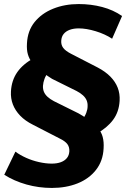

<svg xmlns="http://www.w3.org/2000/svg" viewBox="-20 -736 639 947"><path d="M236 191Q171 191 110.5 174Q50 157 1 126L56 12Q79 29 109 42.5Q139 56 172.5 63.5Q206 71 235 71Q261 71 280 64Q299 57 310 43.5Q321 30 322 10Q323 -11 312 -25.5Q301 -40 274 -53L142 -121Q104 -140 79.5 -165.5Q55 -191 43.5 -221Q32 -251 34 -285Q37 -340 65.5 -380.5Q94 -421 148 -450L138 -427Q124 -446 117.5 -468Q111 -490 113 -522Q116 -584 150.5 -627Q185 -670 242 -693Q299 -716 368 -716Q429 -716 484 -701.5Q539 -687 582 -657L533 -545Q498 -568 452 -582Q406 -596 368 -596Q343 -596 324 -589Q305 -582 294 -568.5Q283 -555 282 -534Q281 -514 292 -499.5Q303 -485 330 -471L462 -403Q500 -383 524.5 -358Q549 -333 560.5 -303.5Q572 -274 570 -239Q567 -184 537.5 -144.5Q508 -105 454 -75L463 -104Q480 -85 486.5 -60.5Q493 -36 491 -4Q488 58 453.5 102Q419 146 362.5 168.5Q306 191 236 191ZM192 -313Q191 -297 196.5 -283.5Q202 -270 214.5 -258.5Q227 -247 246 -237L367 -177Q378 -171 389 -164Q400 -157 408 -150L386 -146Q399 -162 405.5 -179.5Q412 -197 412 -211Q413 -227 407.5 -240.5Q402 -254 389.5 -265.5Q377 -277 358 -287L237 -347Q226 -354 215.5 -361Q205 -368 196 -375L221 -383Q206 -365 199.5 -347Q193 -329 192 -313Z"/></svg>

Font: Nunito Sans 10pt Black
Style: Italic
Weight: 900
Italic angle: -9°
Designer: Vernon Adams
Foundry: Vernon Adams
Version: Version 3.101;gftools[0.9.27]